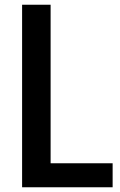

<svg xmlns="http://www.w3.org/2000/svg" viewBox="-20 -788 505 808"><path d="M173 -101H454V0H73V-768H193V-81Z"/></svg>

Font: Yaldevi ExtraLight SemiBold
Style: Regular
Weight: 600
Version: Version 1.100